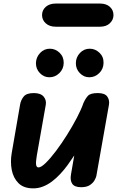

<svg xmlns="http://www.w3.org/2000/svg" viewBox="-20 -1055 662 1082"><path d="M167.5 6.5Q113.5 6.5 84.2 -22.8Q55 -52 46.2 -97.5Q37.5 -143 46 -192.5L93.5 -467Q98 -492 113.8 -511.2Q129.5 -530.5 170.5 -530.5Q209 -530.5 225.8 -510.8Q242.5 -491 238 -464.5L187.5 -179Q185.5 -165 184 -152.8Q182.5 -140.5 183 -131.2Q183.5 -122 186.8 -116.8Q190 -111.5 197 -111.5Q212 -111.5 238.2 -137.2Q264.5 -163 295.8 -204.5Q327 -246 357.8 -295Q388.5 -344 413.2 -391.2Q438 -438.5 450.5 -475Q462 -500.5 476 -515.5Q490 -530.5 531.5 -530.5Q570.5 -530.5 584.5 -510.8Q598.5 -491 594 -464.5L523 -63.5Q521.5 -55 513.2 -39.8Q505 -24.5 486.8 -12.2Q468.5 0 437 0Q400.5 0 387.2 -19.2Q374 -38.5 380 -72L398.5 -179Q380.5 -151.5 360.8 -124.5Q341 -97.5 318.8 -73.8Q296.5 -50 272.5 -32Q248.5 -14 222.2 -3.8Q196 6.5 167.5 6.5ZM483 -619.5Q452.5 -619.5 429.8 -643Q407 -666.5 407.5 -700Q408 -732.5 430.5 -756.5Q453 -780.5 485.5 -780.5Q516.5 -780.5 540.5 -757.8Q564.5 -735 563.5 -700Q563 -666.5 539.2 -643Q515.5 -619.5 483 -619.5ZM258 -619.5Q227.5 -619.5 204.8 -643Q182 -666.5 182.5 -700Q183.5 -732.5 206 -756.5Q228.5 -780.5 261 -780.5Q292 -780.5 315.8 -757.8Q339.5 -735 339 -700Q338.5 -666.5 314.5 -643Q290.5 -619.5 258 -619.5ZM294 -904.5Q259 -904.5 238 -923.5Q217 -942.5 217 -970Q217 -998 238 -1016.5Q259 -1035 294 -1035H543.5Q579 -1035 599.2 -1016.5Q619.5 -998 619.5 -970Q619.5 -943.5 599.2 -924Q579 -904.5 543.5 -904.5Z"/></svg>

Font: Edu QLD Hand
Style: Regular
Weight: 400
Designer: Tina and Corey Anderson, Eben Sorkin
Foundry: Sorkin Type Co.
Version: Version 2.000